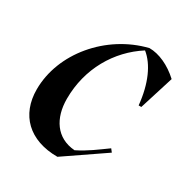

<svg xmlns="http://www.w3.org/2000/svg" viewBox="-168 -849 959 997"><g transform="rotate(30 312.0 -350.0)"><path d="M312 14 546 -146 532 -164C476 -124 436 -92 372 -60C260 -68 204 -156 204 -272C204 -453 294 -605 430 -692C490 -644 532 -552 544 -428H560L624 -632C568 -684 502 -714 444 -714C216 -658 44 -452 44 -236C44 -84 142 14 312 14Z"/></g></svg>

Font: Mazius Display Extra Italic
Style: Bold
Weight: 700
Italic angle: -17°
Designer: Alberto Casagrande & Collletttivo
Foundry: Collletttivo
Version: Version 2.000;Glyphs 3.2 (3217)